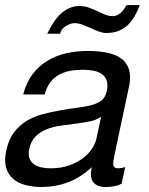

<svg xmlns="http://www.w3.org/2000/svg" viewBox="-34 -731 591 762"><path d="M367.2 -267.1Q348.1 -254.4 321.3 -249Q294.4 -243.7 265.1 -240Q235.8 -236.3 206.1 -232.2Q176.3 -228 151.1 -218Q126 -208 107.4 -189.7Q88.9 -171.4 82 -139.2Q77.6 -118.2 82.8 -103.5Q87.9 -88.9 99.9 -79.8Q111.8 -70.8 129.2 -66.9Q146.5 -63 166 -63Q208 -63 240.2 -74.5Q272.5 -85.9 295.4 -103.5Q318.4 -121.1 331.5 -141.6Q344.7 -162.1 348.6 -180.2ZM448.7 -2Q423.8 11.2 385.3 11.2Q352.1 11.2 336.7 -7.3Q321.3 -25.9 330.1 -67.9Q285.6 -25.9 235.6 -7.3Q185.5 11.2 131.3 11.2Q96.2 11.2 66.9 3.4Q37.6 -4.4 17.8 -21.5Q-2 -38.6 -9.8 -65.9Q-17.6 -93.3 -9.3 -132.8Q0 -176.8 21 -204.8Q42 -232.9 70.3 -250.2Q98.6 -267.6 132.1 -276.9Q165.5 -286.1 199.7 -292Q236.3 -299.3 268.6 -303Q300.8 -306.6 325.9 -313Q351.1 -319.3 367.7 -331.5Q384.3 -343.8 389.6 -368.2Q395.5 -396 388.7 -413.1Q381.8 -430.2 367.2 -439.2Q352.5 -448.2 332.8 -451.2Q313 -454.1 293 -454.1Q266.1 -454.1 242.2 -449.5Q218.3 -444.8 198.7 -433.6Q179.2 -422.4 165 -403.6Q150.9 -384.8 143.1 -356H58.1Q70.3 -403.8 95.5 -436.8Q120.6 -469.7 154.8 -490.2Q189 -510.7 229.7 -519.8Q270.5 -528.8 314 -528.8Q337.4 -528.8 360.4 -526.6Q383.3 -524.4 403.8 -518.8Q424.3 -513.2 440.7 -503.2Q457 -493.2 467.5 -477.5Q478 -461.9 481.2 -439.7Q484.4 -417.5 478 -387.2L421.4 -121.1Q418.5 -106 416.5 -95Q414.6 -84 415.5 -76.9Q416.5 -69.8 421.1 -66.4Q425.8 -63 436 -63Q441.4 -63 448.2 -64.2Q455.1 -65.4 462.9 -67.9ZM520.5 -710.9Q512.7 -688.5 501 -668.2Q489.3 -647.9 472.7 -630.9Q457 -616.7 436.8 -608.4Q416.5 -600.1 387.2 -600.1Q374.5 -600.1 358.2 -606Q341.8 -611.8 325.2 -620.1Q308.6 -627 292.7 -633.1Q276.9 -639.2 262.7 -639.2Q254.9 -639.2 245.1 -636Q235.4 -632.8 226.8 -627.4Q218.3 -622.1 212.2 -614.3Q206.1 -606.4 205.1 -597.2H153.3Q164.1 -619.1 176.8 -639.2Q189.5 -659.2 204.8 -674.1Q220.2 -689 239.3 -698Q258.3 -707 281.7 -707Q301.8 -707 318.8 -700.7Q335.9 -694.3 351.6 -687Q367.2 -679.7 382.3 -673.3Q397.5 -667 413.6 -667Q423.8 -667 431.9 -671.1Q439.9 -675.3 446.8 -681.6Q453.6 -688 459 -695.8Q464.4 -703.6 468.8 -710.9Z"/></svg>

Font: XB Khoramshahr
Style: Italic
Weight: 400
Italic angle: -12°
Designer: Behnam
Foundry: Irmug
Version: Version 8.005 2009